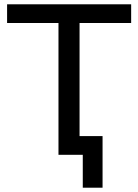

<svg xmlns="http://www.w3.org/2000/svg" viewBox="-20 -720 643 893"><path d="M457 -87V153H365V0H252V-613H13V-700H590V-613H350V-87Z"/></svg>

Font: CMG Sans Medium
Style: Regular
Weight: 500
Designer: Julieta Ulanovsky
Foundry: Julieta Ulanovsky
Version: Version 7.200